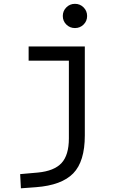

<svg xmlns="http://www.w3.org/2000/svg" viewBox="-20 -764 626 1018"><path d="M90.8 234.4 86.9 159.2 180.7 150.9Q267.6 142.6 306.4 100.3Q345.2 58.1 345.2 -30.3V-442.4H131.8V-517.6H429.7V-45.9Q429.7 92.3 368.2 155.3Q306.6 218.3 170.9 228.5ZM377.4 -615.2Q350.6 -615.2 331.8 -633.8Q313 -652.3 313 -679.2Q313 -706.1 331.8 -724.9Q350.6 -743.7 377.4 -743.7Q404.3 -743.7 423.1 -724.9Q441.9 -706.1 441.9 -679.2Q441.9 -652.3 423.1 -633.8Q404.3 -615.2 377.4 -615.2Z"/></svg>

Font: Cascadia Code NF SemiLight
Style: Regular
Weight: 350
Monospace: yes
Designer: Aaron Bell
Foundry: Saja Typeworks
Version: Version 2404.023; ttfautohint (v1.8.4)